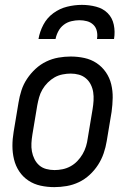

<svg xmlns="http://www.w3.org/2000/svg" viewBox="-20 -760 540 788"><path d="M203 8Q174 8 146.5 2Q119 -4 96.5 -19Q74 -34 59 -56.5Q44 -79 37.5 -106Q31 -133 31 -161.5Q31 -190 36 -219L56 -339Q60 -364 68 -389Q76 -414 91 -436.5Q106 -459 126 -477.5Q146 -496 170 -507.5Q194 -519 219.5 -523.5Q245 -528 270 -528Q299 -528 326.5 -522Q354 -516 376.5 -501Q399 -486 414.5 -463.5Q430 -441 436.5 -414Q443 -387 442.5 -358.5Q442 -330 438 -301L418 -181Q414 -156 405.5 -131Q397 -106 382.5 -83.5Q368 -61 348 -42.5Q328 -24 304 -12.5Q280 -1 254 3.5Q228 8 203 8ZM204 -62Q220 -62 237 -65.5Q254 -69 269.5 -77.5Q285 -86 297.5 -99Q310 -112 319 -127.5Q328 -143 333 -159.5Q338 -176 340 -192L360 -312Q363 -330 364 -347.5Q365 -365 362.5 -381.5Q360 -398 352.5 -413Q345 -428 332.5 -438.5Q320 -449 304 -453.5Q288 -458 270 -458Q254 -458 236.5 -454.5Q219 -451 204 -442.5Q189 -434 176 -421Q163 -408 154 -392.5Q145 -377 140.5 -360.5Q136 -344 133 -328L113 -208Q110 -190 109 -172.5Q108 -155 111 -138.5Q114 -122 121.5 -107Q129 -92 141 -81.5Q153 -71 169.5 -66.5Q186 -62 204 -62ZM138 -600Q143 -630 158 -658.5Q173 -687 199 -706Q225 -725 255.5 -732.5Q286 -740 316 -740Q346 -740 374.5 -732.5Q403 -725 422 -706Q441 -687 447 -658.5Q453 -630 448 -600H378Q381 -616 377.5 -632Q374 -648 363 -658.5Q352 -669 337 -673Q322 -677 306 -677Q290 -677 273 -673Q256 -669 242 -658.5Q228 -648 219.5 -632Q211 -616 208 -600Z"/></svg>

Font: Iosevka Fixed
Style: Italic
Weight: 400
Italic angle: -9°
Monospace: yes
Designer: Belleve Invis
Foundry: Belleve Invis
Version: Version 33.2.4